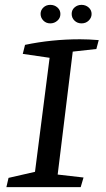

<svg xmlns="http://www.w3.org/2000/svg" viewBox="-20 -770 436 790"><path d="M228.5 -712.4Q228.5 -695.8 216.3 -685.1Q203.6 -673.8 187 -673.8Q169.9 -673.8 158.7 -685.1Q147 -696.8 147 -712.9Q147 -728.5 158.7 -739.3Q169.9 -750 187 -750Q204.1 -750 216.3 -739.3Q228.5 -728.5 228.5 -712.4ZM356.9 -712.4Q356.9 -696.8 344.7 -685.1Q333 -673.8 315.4 -673.8Q298.3 -673.8 286.6 -685.1Q274.9 -696.3 274.9 -712.9Q274.9 -729 286.6 -739.3Q298.8 -750 315.4 -750Q332.5 -750 344.7 -739.3Q356.9 -728.5 356.9 -712.4ZM312 0H6.3L15.1 -38.1L124 -63L184.1 -532.2L73.7 -548.3L83 -585.4Q192.4 -608.4 309.6 -608.4Q343.8 -608.4 386.2 -605L376.5 -568.4L279.3 -557.6L217.3 -51.8L323.7 -39.6Z"/></svg>

Font: Neuton Cursive
Style: Regular
Weight: 500
Designer: Brian M Zick
Version: Version 1.43